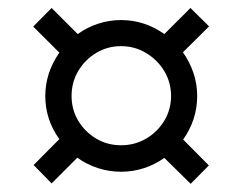

<svg xmlns="http://www.w3.org/2000/svg" viewBox="-20 -590 570 474"><path d="M450.7 -136.2 385.7 -200.2Q362.3 -183.6 335.2 -174.8Q308.1 -166 278.8 -166Q249.5 -166 221.7 -175Q193.8 -184.1 170.9 -200.7L107.4 -137.2L63 -182.6L126.5 -246.6Q109.4 -270 100.6 -296.9Q91.8 -323.7 91.8 -353Q91.8 -381.8 100.6 -408.7Q109.4 -435.5 126.5 -460L62 -524.4L107.4 -570.3L171.9 -505.9Q195.3 -522.9 222.9 -531.7Q250.5 -540.5 278.8 -540.5Q308.1 -540.5 335 -531.7Q361.8 -522.9 385.7 -505.9L450.2 -570.3L496.1 -524.9L431.6 -460.9Q448.2 -437.5 457.5 -410.2Q466.8 -382.8 466.8 -353Q466.8 -323.2 457.8 -295.9Q448.7 -268.6 432.1 -245.6L495.6 -181.6ZM278.8 -231.4Q313 -231.4 341.1 -248Q369.1 -264.6 385.7 -292.2Q402.3 -319.8 402.3 -353Q402.3 -386.7 385.5 -414.6Q368.7 -442.4 340.6 -459.2Q312.5 -476.1 278.8 -476.1Q245.6 -476.1 217.8 -459.5Q189.9 -442.9 173.3 -415Q156.7 -387.2 156.7 -353Q156.7 -319.3 173.3 -291.7Q189.9 -264.2 217.5 -247.8Q245.1 -231.4 278.8 -231.4Z"/></svg>

Font: Open Sans SemiCondensed Medium
Style: Italic
Weight: 500
Width: 4
Italic angle: -12°
Designer: Monotype Design Team
Foundry: Monotype Imaging Inc.
Version: Version 3.000